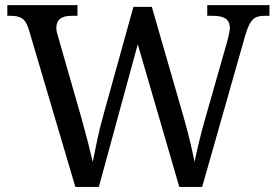

<svg xmlns="http://www.w3.org/2000/svg" viewBox="-20 -734 1087 754"><path d="M576.2 -707 701.2 -273.9Q715.3 -224.1 726.3 -178.5Q737.3 -132.8 744.1 -98.1Q751.5 -134.3 761 -174.1Q770.5 -213.9 784.2 -262.2L872.1 -570.8Q873.5 -576.7 875.5 -584Q877.4 -591.3 878.9 -598.6Q880.4 -606 881.6 -612.3Q882.8 -618.7 882.8 -623Q882.8 -648.9 866.5 -660.4Q850.1 -671.9 816.9 -671.9H793.9V-713.9H1038.1V-671.9H1019Q1004.4 -671.9 993.4 -668.9Q982.4 -666 973.6 -657.7Q964.8 -649.4 957.5 -634.3Q950.2 -619.1 942.9 -594.2L773.9 0H684.1L521 -560.1L368.2 0H275.9L92.8 -619.1Q87.9 -634.8 81.8 -645Q75.7 -655.3 67.4 -661.1Q59.1 -667 47.9 -669.4Q36.6 -671.9 22 -671.9H8.8V-713.9H284.2V-671.9H261.2Q231 -671.9 216.1 -660.4Q201.2 -648.9 201.2 -624Q201.2 -615.7 203.6 -606.9Q206.1 -598.1 209 -586.9L300.8 -267.1Q313.5 -221.7 324.7 -178Q335.9 -134.3 344.2 -98.1Q351.6 -137.2 361.6 -183.3Q371.6 -229.5 384.8 -277.8L503.9 -707Z"/></svg>

Font: Droid Serif
Style: Regular
Weight: 400
Version: Version 1.00 build 112